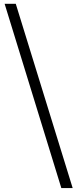

<svg xmlns="http://www.w3.org/2000/svg" viewBox="-20 -797 399 992"><path d="M355.5 174.8H296.9L3.9 -777.3H61.5Z"/></svg>

Font: GenYoMin TW TTF Medium
Style: Regular
Weight: 500
Version: Version 1.300